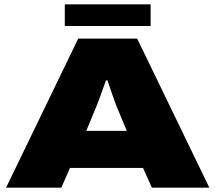

<svg xmlns="http://www.w3.org/2000/svg" viewBox="-20 -866 994 886"><path d="M8 0 341 -688H613L946 0H681L640 -91H303L263 0ZM378 -262H565L517 -378Q514 -386 509 -399.5Q504 -413 498 -430Q492 -447 486.5 -464Q481 -481 476 -495H469Q463 -478 455 -456Q447 -434 439.5 -413Q432 -392 426 -378ZM279 -746V-846H675V-746Z"/></svg>

Font: Archivo Expanded Black
Style: Regular
Weight: 900
Width: 7
Designer: Hector Gatti
Foundry: Omnibus-Type
Version: Version 2.001